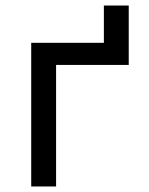

<svg xmlns="http://www.w3.org/2000/svg" viewBox="-20 -675 540 695"><path d="M93 0V-520H356V-655H446V-440H183V0Z"/></svg>

Font: Iosevka Term Curly Medium
Style: Regular
Weight: 500
Designer: Belleve Invis
Foundry: Belleve Invis
Version: Version 32.3.0